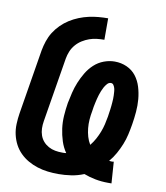

<svg xmlns="http://www.w3.org/2000/svg" viewBox="-84 -813 768 890"><g transform="rotate(10 300.0 -367.5)"><path d="M484 8Q454 8 425 2.5Q396 -3 370 -13Q341 -1 310.5 3.5Q280 8 251 8Q225 8 200 5Q175 2 151.5 -5.5Q128 -13 107 -25Q86 -37 69 -54Q52 -71 41 -92Q30 -113 24.5 -137Q19 -161 20 -187Q21 -213 25 -238L75 -543Q79 -565 86.5 -587.5Q94 -610 106.5 -630Q119 -650 136.5 -667.5Q154 -685 174.5 -698Q195 -711 217.5 -720Q240 -729 262.5 -734Q285 -739 307.5 -741Q330 -743 353 -743V-642Q335 -642 317.5 -640Q300 -638 283 -632Q266 -626 250 -616Q234 -606 221.5 -591.5Q209 -577 202 -560Q195 -543 192 -526L142 -222Q139 -204 139.5 -187Q140 -170 145.5 -154.5Q151 -139 161.5 -127Q172 -115 186.5 -107Q201 -99 217.5 -96Q234 -93 251 -93Q256 -93 260.5 -93Q265 -93 270 -94Q254 -117 245 -145Q236 -173 232 -202.5Q228 -232 230 -262.5Q232 -293 237 -324Q242 -349 248 -374Q254 -399 264 -423.5Q274 -448 288 -471.5Q302 -495 322 -513.5Q342 -532 367.5 -541.5Q393 -551 418 -551Q449 -551 475.5 -539Q502 -527 519 -505Q536 -483 544.5 -455Q553 -427 555.5 -398Q558 -369 555.5 -338.5Q553 -308 548 -278Q544 -254 538.5 -229.5Q533 -205 523.5 -181.5Q514 -158 501.5 -135.5Q489 -113 472 -93Q476 -93 479 -92.5Q482 -92 486 -92Q488 -92 490 -92.5Q492 -93 494 -93L501 8Q496 8 492 8Q488 8 484 8ZM373 -151Q386 -167 395.5 -184.5Q405 -202 412 -220Q419 -238 423.5 -257Q428 -276 431 -294Q432 -303 433.5 -311.5Q435 -320 436 -328.5Q437 -337 438 -345.5Q439 -354 439.5 -362.5Q440 -371 440.5 -379Q441 -387 440.5 -395.5Q440 -404 439.5 -412.5Q439 -421 437 -428.5Q435 -436 430.5 -443Q426 -450 418 -450Q408 -450 400.5 -441.5Q393 -433 388 -424Q383 -415 379 -405Q375 -395 372 -385.5Q369 -376 366.5 -366Q364 -356 362 -346.5Q360 -337 358 -327Q356 -317 355 -307Q351 -287 349.5 -266Q348 -245 350 -225Q352 -205 357.5 -186Q363 -167 373 -151Z"/></g></svg>

Font: Iosevka SS04 Extended
Style: Bold Italic
Weight: 700
Width: 7
Italic angle: -9°
Monospace: yes
Designer: Belleve Invis
Foundry: Belleve Invis
Version: Version 19.0.0; ttfautohint (v1.8.4)